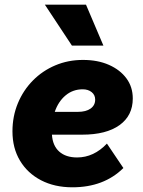

<svg xmlns="http://www.w3.org/2000/svg" viewBox="-20 -781 610 817"><path d="M505 -66Q422 16 288 16Q212 16 154.5 -14Q97 -44 65 -97.5Q33 -151 33 -222Q33 -286 56 -341.5Q79 -397 120 -438.5Q161 -480 215.5 -503Q270 -526 333 -526Q396 -526 443.5 -505Q491 -484 518 -447.5Q545 -411 545 -362Q545 -289 488.5 -248.5Q432 -208 330 -208H201Q204 -161 232 -136Q260 -111 308 -111Q379 -111 435 -170ZM332 -401Q290 -401 259 -375Q228 -349 213 -305H311Q346 -305 365.5 -319Q385 -333 385 -357Q385 -377 370 -389Q355 -401 332 -401ZM286 -587 171 -761H346L420 -587Z"/></svg>

Font: Wix Madefor Text ExtraBold
Style: Italic
Weight: 800
Italic angle: -12°
Designer: Dalton Maag Ltd
Foundry: Dalton Maag Ltd
Version: Version 3.100